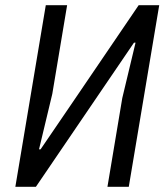

<svg xmlns="http://www.w3.org/2000/svg" viewBox="-20 -718 640 738"><path d="M156 -698H238L181 -357L130 -144H136L256 -320L513 -698H592L475 0H393L450 -341L501 -554H495L382 -388L118 0H39Z"/></svg>

Font: iA Writer Mono V
Style: Regular
Weight: 400
Italic angle: -9.5°
Designer: Mike Abbink, Paul van der Laan, Pieter van Rosmalen
Foundry: Bold Monday
Version: Version 2.000